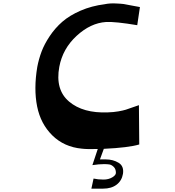

<svg xmlns="http://www.w3.org/2000/svg" viewBox="-20 -872 1043 1143"><path d="M809 -12Q746 7 598 14L575 77H610Q653 77 686 97Q719 117 712 163Q705 204 674 227.5Q643 251 594 251H524L537 191Q563 197 596 197Q626 197 648 184Q670 171 670 157Q670 134 657 121.5Q644 109 631 107Q618 105 599 105Q570 105 530 111L562 15Q500 17 467 13Q362 3 292 -65.5Q222 -134 201 -238.5Q180 -343 202 -474Q211 -521 227.5 -565Q244 -609 276 -657Q308 -705 351 -742.5Q394 -780 459.5 -808.5Q525 -837 604 -847Q632 -853 667.5 -851.5Q703 -850 716.5 -848Q730 -846 761.5 -839.5Q793 -833 813 -830L797 -722Q666 -744 611 -741Q519 -735 436 -658.5Q353 -582 333 -474Q308 -338 391 -267.5Q474 -197 622 -203Q656 -204 684.5 -209Q713 -214 729 -219Q745 -224 769.5 -233Q794 -242 807 -246Z"/></svg>

Font: OpenDyslexic
Style: Regular
Weight: 400
Designer: Abbie Gonzalez
Version: Version 0.920;hotconv 1.0.109;makeotfexe 2.5.65596